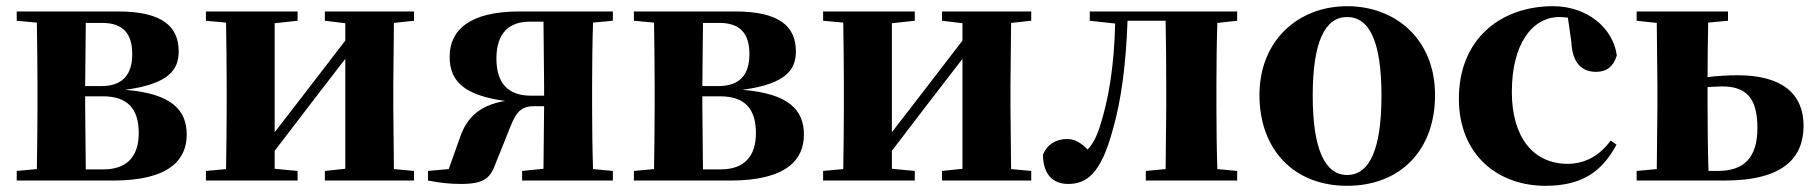

<svg xmlns="http://www.w3.org/2000/svg" viewBox="-20 -583 5858 620"><path d="M97 0H346C530 0 583 -70 583 -148C583 -228 534 -281 384 -293C528 -312 557 -360 557 -417C557 -497 505 -546 361 -546H34V-516L99 -510C100 -451 101 -364 101 -308V-238C101 -182 100 -95 99 -37L34 -31V0ZM257 -509H310C378 -509 407 -474 407 -408C407 -341 375 -305 307 -305H255ZM255 -272H312C393 -272 428 -231 428 -153C428 -77 389 -36 314 -36H257L255 -238Z M1029 -516 1095 -508V-452L962 -279L867 -156V-508L941 -516V-546H645V-516L710 -510C711 -451 712 -364 712 -308V-238C712 -182 711 -95 710 -37L645 -31V0H941V-31L867 -38V-96L994 -262L1095 -393V-38L1029 -31V0H1317V-31L1252 -37L1250 -238V-308L1252 -509L1317 -516V-546H1029Z M1666 0H1959V-31L1895 -37C1893 -95 1892 -182 1892 -238V-308C1892 -364 1893 -451 1895 -510L1959 -516V-546H1657C1498 -546 1432 -487 1432 -400C1432 -317 1483 -275 1611 -257C1528 -243 1487 -203 1465 -138L1429 -37L1362 -31V0C1403 8 1436 11 1468 11C1542 11 1563 -7 1580 -54L1621 -156C1641 -207 1653 -240 1703 -240H1737L1735 -38L1666 -31ZM1737 -274H1695C1619 -274 1583 -316 1583 -394C1583 -477 1625 -513 1690 -513H1735L1737 -308Z M2090 0H2339C2523 0 2576 -70 2576 -148C2576 -228 2527 -281 2377 -293C2521 -312 2550 -360 2550 -417C2550 -497 2498 -546 2354 -546H2027V-516L2092 -510C2093 -451 2094 -364 2094 -308V-238C2094 -182 2093 -95 2092 -37L2027 -31V0ZM2250 -509H2303C2371 -509 2400 -474 2400 -408C2400 -341 2368 -305 2300 -305H2248ZM2248 -272H2305C2386 -272 2421 -231 2421 -153C2421 -77 2382 -36 2307 -36H2250L2248 -238Z M3022 -516 3088 -508V-452L2955 -279L2860 -156V-508L2934 -516V-546H2638V-516L2703 -510C2704 -451 2705 -364 2705 -308V-238C2705 -182 2704 -95 2703 -37L2638 -31V0H2934V-31L2860 -38V-96L2987 -262L3088 -393V-38L3022 -31V0H3310V-31L3245 -37L3243 -238V-308L3245 -509L3310 -516V-546H3022Z M3743 0H3975V-31L3911 -37C3909 -95 3908 -182 3908 -238V-308C3908 -364 3909 -451 3911 -509L3975 -516V-546H3499V-516L3581 -507C3578 -374 3561 -265 3531 -172C3520 -139 3508 -117 3492 -100C3471 -122 3451 -134 3426 -134C3392 -134 3363 -119 3348 -84C3348 -20 3380 11 3429 11C3489 11 3535 -22 3573 -163C3601 -259 3616 -377 3621 -516H3744C3745 -458 3746 -367 3746 -308V-238L3744 -37L3680 -31V0Z M4330 17C4501 17 4614 -97 4614 -276C4614 -455 4488 -563 4330 -563C4173 -563 4047 -453 4047 -276C4047 -100 4158 17 4330 17ZM4330 -18C4259 -18 4219 -100 4219 -274C4219 -449 4259 -528 4330 -528C4402 -528 4441 -449 4441 -274C4441 -100 4402 -18 4330 -18Z M4970 17C5083 17 5151 -24 5200 -116L5181 -129C5147 -82 5100 -54 5042 -54C4932 -54 4862 -139 4862 -286C4862 -440 4927 -528 5016 -528C5025 -528 5034 -527 5043 -526L5054 -449C5057 -375 5092 -351 5134 -351C5168 -351 5190 -368 5201 -404C5189 -493 5105 -563 4995 -563C4829 -563 4691 -460 4691 -264C4691 -82 4818 17 4970 17Z M5265 0H5549C5738 0 5804 -73 5804 -177C5804 -279 5736 -340 5591 -340C5560 -340 5527 -338 5494 -334C5494 -388 5495 -459 5496 -510L5560 -516V-546H5265V-516L5330 -509L5332 -308V-238L5330 -37L5265 -31ZM5494 -302 5540 -304C5615 -304 5655 -271 5655 -170C5655 -73 5611 -31 5527 -31H5497C5495 -89 5494 -180 5494 -238Z"/></svg>

Font: Noto Serif CJK SC Black
Style: Regular
Weight: 900
Designer: Ryoko NISHIZUKA 西塚涼子 (kana & ideographs); Frank Grießhammer (Latin, Greek & Cyrillic); Wenlong ZHANG 张文龙 (bopomofo); San
Foundry: Adobe
Version: Version 2.001;hotconv 1.1.0;makeotfexe 2.6.0